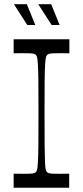

<svg xmlns="http://www.w3.org/2000/svg" viewBox="-20 -885 391 905"><path d="M44.3 0V-66.3Q59.6 -66.2 71.5 -66Q83.4 -65.9 93 -65.9Q121.9 -65.9 132.5 -67.2Q143.1 -68.4 147.7 -72.6Q152.3 -75.9 154.6 -84.4Q157 -93 158.6 -119.3Q160.3 -145.6 160.9 -200.1Q161.4 -254.7 161.4 -350Q161.4 -445.3 160.9 -499.9Q160.3 -554.4 158.6 -580.7Q157 -607 154.6 -615.6Q152.3 -624.1 147.7 -627.4Q143.1 -631.6 132.5 -632.8Q121.9 -634.1 93 -634.1Q83.4 -634.1 71.5 -634.1Q59.6 -634 44.3 -633.7V-700H307V-633.7Q292.7 -634 280.4 -634.1Q268 -634.1 258.3 -634.1Q229.4 -634.1 219.2 -632.8Q209 -631.6 203.6 -627.4Q199.1 -624.1 196.7 -615.6Q194.3 -607 192.6 -580.7Q191 -554.4 190.4 -499.9Q189.9 -445.3 189.9 -350Q189.9 -254.7 190.4 -200.1Q191 -145.6 192.2 -119.3Q193.4 -93 195.9 -84.4Q198.3 -75.9 202.7 -72.6Q208.1 -68.4 218.4 -67.2Q228.6 -65.9 257.4 -65.9Q267.1 -65.9 279.5 -66Q291.9 -66.2 306.1 -66.3V0ZM223.3 -767.1 160.4 -865.1H221.3L261.1 -767.1ZM108.6 -767.1 45.7 -865.1H106.6L146.4 -767.1Z"/></svg>

Font: Ojuju ExtraLight
Style: Regular
Weight: 200
Designer: Chisaokwu Joboson, Mirko Velimirovic
Foundry: Udi Foundry
Version: Version 1.000